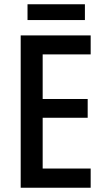

<svg xmlns="http://www.w3.org/2000/svg" viewBox="-20 -880 493 900"><path d="M405 0H77V-714H405V-625H180V-416H391V-328H180V-90H405ZM378 -860V-786H109V-860Z"/></svg>

Font: Noto Sans Hebrew Condensed Medium
Style: Regular
Weight: 500
Width: 3
Designer: Monotype Design Team
Foundry: Monotype Imaging Inc.
Version: Version 2.004; ttfautohint (v1.8.4.7-5d5b)